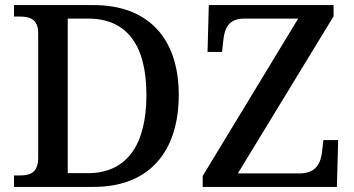

<svg xmlns="http://www.w3.org/2000/svg" viewBox="-20 -734 1390 754"><path d="M35 0H348C569 0 682 -142 682 -361C682 -588 558 -714 348 -714H35V-669H56C96 -669 130 -660 130 -603V-115C130 -54 97 -45 56 -45H35ZM776 0H1303L1308 -184H1250L1245 -140C1240 -94 1222 -53 1156 -53H914L1290 -670V-714H800L795 -530H852L857 -576C862 -624 879 -661 939 -661H1151L776 -43ZM246 -54V-661H326C478 -661 555 -557 555 -361C555 -165 478 -54 325 -54Z"/></svg>

Font: Noto Serif Thai Medium
Style: Regular
Weight: 500
Designer: Monotype Design Team
Foundry: Monotype Imaging Inc.
Version: Version 1.901;PS 001.901;hotconv 1.0.88;makeotf.lib2.5.64775